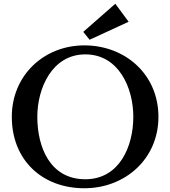

<svg xmlns="http://www.w3.org/2000/svg" viewBox="-20 -975 907 1024"><path d="M825 -352C825 -578 648 -733 430 -733C214 -733 43 -573 43 -352C43 -121 205 29 430 29C647 29 825 -127 825 -352ZM691 -352C691 -194 617 -19 435 -19C247 -19 179 -190 179 -352C179 -505 258 -685 435 -685C613 -685 691 -507 691 -352ZM595 -955 424 -805 458 -763 666 -859Z"/></svg>

Font: Original Surfer
Style: Regular
Weight: 400
Designer: Astigmatic (AOETI)
Foundry: Astigmatic (AOETI)
Version: Version 1.001